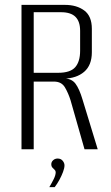

<svg xmlns="http://www.w3.org/2000/svg" viewBox="-20 -611 453 786"><path d="M68 0V-591H246Q294 -591 325 -568Q356 -545 356 -493V-397Q356 -344 324.5 -317Q293 -290 240 -289V-290Q273 -290 289 -268.5Q305 -247 318 -203L380 0H326L269 -200Q260 -229 246 -253Q232 -277 201 -277H118V0ZM118 -313H218Q268 -313 288 -336Q308 -359 308 -403V-485Q308 -523 289 -542Q270 -561 230 -561H118ZM182 155Q192 138 200 122Q208 106 208 94Q208 88 203.5 84Q199 80 194.5 75Q190 70 190 61Q190 52 197.5 45Q205 38 216 38Q229 38 236.5 47Q244 56 244 66Q244 77 238 93Q232 109 223 125.5Q214 142 204 155Z"/></svg>

Font: Alumni Sans Thin Light
Style: Regular
Weight: 300
Version: Version 1.018